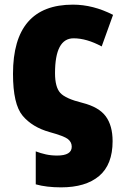

<svg xmlns="http://www.w3.org/2000/svg" viewBox="-20 -583 528 827"><path d="M465 25Q465 -42 435.5 -82Q406 -122 335 -140Q262 -158 239.5 -183Q217 -208 217 -268Q217 -418 297 -418Q353 -418 418 -383L467 -519Q381 -563 294 -563Q36 -563 36 -265Q36 -134 77.5 -84.5Q119 -35 194 -14Q256 3 272.5 16Q289 29 289 49Q289 87 226 87Q200 87 177.5 82Q155 77 134 69V211Q180 224 243 224Q349 224 407 175Q465 126 465 25Z"/></svg>

Font: Noto Sans UI SemiCondensed Black
Style: Regular
Weight: 900
Width: 4
Designer: Monotype Design Team
Foundry: Monotype Imaging Inc.
Version: 1.001